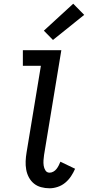

<svg xmlns="http://www.w3.org/2000/svg" viewBox="-20 -1005 490 1033"><path d="M247 8Q223 8 201 2Q179 -4 162.5 -17.5Q146 -31 135.5 -50.5Q125 -70 121 -92.5Q117 -115 118 -138Q119 -161 123 -185L200 -651H103V-735H310L217 -171Q215 -157 214 -142.5Q213 -128 215 -114Q217 -100 224.5 -88Q232 -76 247 -76Q257 -76 267 -81.5Q277 -87 284 -96Q291 -105 296 -115Q301 -125 305 -135L384 -97Q375 -76 362 -56.5Q349 -37 331 -22Q313 -7 290.5 0.5Q268 8 247 8ZM265 -790 216 -840 374 -985 433 -925Z"/></svg>

Font: Iosevka Custom Medium
Style: Italic
Weight: 500
Italic angle: -9°
Designer: Belleve Invis
Foundry: Belleve Invis
Version: Version 27.0.1